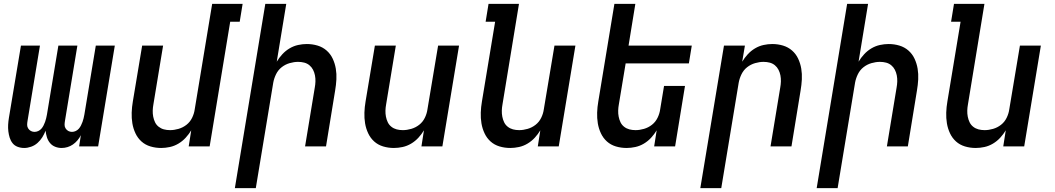

<svg xmlns="http://www.w3.org/2000/svg" viewBox="-20 -755 5440 990"><path d="M105 8Q87 8 71 2Q55 -4 45 -16.5Q35 -29 30 -45Q25 -61 23 -78Q21 -95 22 -112.5Q23 -130 26 -148L88 -520H186L122 -132Q120 -121 120 -111Q120 -101 125.5 -92.5Q131 -84 139.5 -79.5Q148 -75 158 -75Q168 -75 177.5 -79.5Q187 -84 193.5 -91.5Q200 -99 204.5 -108Q209 -117 212.5 -126.5Q216 -136 218 -145Q220 -154 222 -164L281 -520H379L315 -132Q313 -121 313 -111Q313 -101 318.5 -92.5Q324 -84 332.5 -79.5Q341 -75 351 -75Q361 -75 370.5 -79.5Q380 -84 386.5 -91.5Q393 -99 397.5 -108Q402 -117 405.5 -126.5Q409 -136 411 -145Q413 -154 415 -164L474 -520H572L486 0H388L397 -58Q390 -44 379.5 -31.5Q369 -19 356 -10Q343 -1 328 3.5Q313 8 298 8Q280 8 264 1.5Q248 -5 237.5 -18Q227 -31 222 -47Q217 -63 215 -81Q208 -63 198 -47Q188 -31 173.5 -18Q159 -5 140.5 1.5Q122 8 105 8Z M811 8Q782 8 755.5 0Q729 -8 709.5 -25.5Q690 -43 678.5 -67.5Q667 -92 662.5 -119Q658 -146 659 -174.5Q660 -203 665 -232L713 -520H821L771 -217Q768 -201 767.5 -185Q767 -169 770 -153.5Q773 -138 779.5 -124.5Q786 -111 798 -101.5Q810 -92 825 -88Q840 -84 857 -84Q878 -84 900.5 -90.5Q923 -97 941.5 -111.5Q960 -126 970.5 -147.5Q981 -169 984 -191L1074 -735H1231L1216 -643H1167L1061 0H953L966 -83Q954 -63 937.5 -45Q921 -27 900 -14.5Q879 -2 856 3Q833 8 811 8Z M1191 215 1348 -735H1456L1407 -437Q1419 -457 1435.5 -475Q1452 -493 1473 -505.5Q1494 -518 1517 -523Q1540 -528 1562 -528Q1591 -528 1617.5 -520Q1644 -512 1664 -494.5Q1684 -477 1695.5 -452.5Q1707 -428 1711.5 -401Q1716 -374 1714.5 -345.5Q1713 -317 1708 -288L1661 0H1553L1603 -303Q1606 -319 1606.5 -335Q1607 -351 1604 -366.5Q1601 -382 1594 -395.5Q1587 -409 1575.5 -418.5Q1564 -428 1549 -432Q1534 -436 1517 -436Q1496 -436 1473.5 -429.5Q1451 -423 1432.5 -408.5Q1414 -394 1403.5 -372.5Q1393 -351 1389 -329L1299 215Z M2011 8Q1982 8 1955.5 0Q1929 -8 1909.5 -25.5Q1890 -43 1878.5 -67.5Q1867 -92 1862.5 -119Q1858 -146 1859 -174.5Q1860 -203 1865 -232L1913 -520H2021L1971 -217Q1968 -201 1967.5 -185Q1967 -169 1970 -153.5Q1973 -138 1979.5 -124.5Q1986 -111 1998 -101.5Q2010 -92 2025 -88Q2040 -84 2057 -84Q2078 -84 2100.5 -90.5Q2123 -97 2141.5 -111.5Q2160 -126 2170.5 -147.5Q2181 -169 2184 -191L2239 -520H2347L2261 0H2153L2166 -83Q2154 -63 2137.5 -45Q2121 -27 2100 -14.5Q2079 -2 2056 3Q2033 8 2011 8Z M2611 8Q2582 8 2555.5 0Q2529 -8 2509.5 -25.5Q2490 -43 2478.5 -67.5Q2467 -92 2462.5 -119Q2458 -146 2459 -174.5Q2460 -203 2465 -232L2533 -643H2484L2499 -735H2656L2571 -217Q2568 -201 2567.5 -185Q2567 -169 2570 -153.5Q2573 -138 2579.5 -124.5Q2586 -111 2598 -101.5Q2610 -92 2625 -88Q2640 -84 2657 -84Q2678 -84 2700.5 -90.5Q2723 -97 2741.5 -111.5Q2760 -126 2770.5 -147.5Q2781 -169 2784 -191L2839 -520H2947L2861 0H2753L2766 -83Q2754 -63 2737.5 -45Q2721 -27 2700 -14.5Q2679 -2 2656 3Q2633 8 2611 8Z M3211 8Q3182 8 3155.5 0Q3129 -8 3109.5 -25.5Q3090 -43 3078.5 -67.5Q3067 -92 3062.5 -119Q3058 -146 3059 -174.5Q3060 -203 3065 -232L3148 -735H3256L3221 -520H3547L3532 -428H3206L3171 -217Q3168 -201 3167.5 -185Q3167 -169 3170 -153.5Q3173 -138 3179.5 -124.5Q3186 -111 3198 -101.5Q3210 -92 3225 -88Q3240 -84 3257 -84Q3278 -84 3300.5 -90.5Q3323 -97 3341.5 -111.5Q3360 -126 3370.5 -147.5Q3381 -169 3384 -191L3404 -312H3512L3461 0H3353L3366 -83Q3354 -63 3337.5 -45Q3321 -27 3300 -14.5Q3279 -2 3256 3Q3233 8 3211 8Z M3591 215 3713 -520H3821L3807 -437Q3819 -457 3835.5 -475Q3852 -493 3873 -505.5Q3894 -518 3917 -523Q3940 -528 3962 -528Q3991 -528 4017.5 -520Q4044 -512 4064 -494.5Q4084 -477 4095.5 -452.5Q4107 -428 4111.5 -401Q4116 -374 4114.5 -345.5Q4113 -317 4108 -288L4061 0H3953L4003 -303Q4006 -319 4006.5 -335Q4007 -351 4004 -366.5Q4001 -382 3994 -395.5Q3987 -409 3975.5 -418.5Q3964 -428 3949 -432Q3934 -436 3917 -436Q3896 -436 3873.5 -429.5Q3851 -423 3832.5 -408.5Q3814 -394 3803.5 -372.5Q3793 -351 3789 -329L3699 215Z M4191 215 4348 -735H4456L4407 -437Q4419 -457 4435.5 -475Q4452 -493 4473 -505.5Q4494 -518 4517 -523Q4540 -528 4562 -528Q4591 -528 4617.5 -520Q4644 -512 4664 -494.5Q4684 -477 4695.5 -452.5Q4707 -428 4711.5 -401Q4716 -374 4714.5 -345.5Q4713 -317 4708 -288L4661 0H4553L4603 -303Q4606 -319 4606.5 -335Q4607 -351 4604 -366.5Q4601 -382 4594 -395.5Q4587 -409 4575.5 -418.5Q4564 -428 4549 -432Q4534 -436 4517 -436Q4496 -436 4473.5 -429.5Q4451 -423 4432.5 -408.5Q4414 -394 4403.5 -372.5Q4393 -351 4389 -329L4299 215Z M5011 8Q4982 8 4955.5 0Q4929 -8 4909.5 -25.5Q4890 -43 4878.5 -67.5Q4867 -92 4862.5 -119Q4858 -146 4859 -174.5Q4860 -203 4865 -232L4933 -643H4884L4899 -735H5056L4971 -217Q4968 -201 4967.5 -185Q4967 -169 4970 -153.5Q4973 -138 4979.5 -124.5Q4986 -111 4998 -101.5Q5010 -92 5025 -88Q5040 -84 5057 -84Q5078 -84 5100.5 -90.5Q5123 -97 5141.5 -111.5Q5160 -126 5170.5 -147.5Q5181 -169 5184 -191L5239 -520H5347L5261 0H5153L5166 -83Q5154 -63 5137.5 -45Q5121 -27 5100 -14.5Q5079 -2 5056 3Q5033 8 5011 8Z"/></svg>

Font: Iosevka SmBd Ex Obl
Style: Regular
Weight: 600
Width: 7
Italic angle: -9°
Monospace: yes
Designer: Belleve Invis
Foundry: Belleve Invis
Version: Version 32.5.0; ttfautohint (v1.8.4)